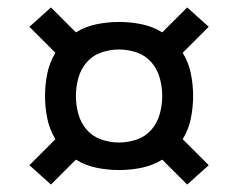

<svg xmlns="http://www.w3.org/2000/svg" viewBox="-20 -598 640 516"><path d="M117 -102 59 -154 129 -224Q113 -250 107 -280Q101 -310 101 -340Q101 -370 107 -400Q113 -430 129 -456L59 -526L117 -578L184 -511Q210 -527 240 -533Q270 -539 300 -539Q330 -539 360 -533Q390 -527 416 -511L483 -578L541 -526L471 -456Q487 -430 493 -400Q499 -370 499 -340Q499 -310 493 -280Q487 -250 471 -224L541 -154L483 -102L416 -169Q390 -153 360 -147Q330 -141 300 -141Q270 -141 240 -147Q210 -153 184 -169ZM300 -215Q324 -215 347.5 -223Q371 -231 387 -249.5Q403 -268 409.5 -292Q416 -316 416 -340Q416 -364 409.5 -388Q403 -412 387 -430.5Q371 -449 347.5 -457Q324 -465 300 -465Q276 -465 252.5 -457Q229 -449 213 -430.5Q197 -412 190.5 -388Q184 -364 184 -340Q184 -316 190.5 -292Q197 -268 213 -249.5Q229 -231 252.5 -223Q276 -215 300 -215Z"/></svg>

Font: Iosevka Fixed Extended
Style: Regular
Weight: 400
Width: 7
Monospace: yes
Designer: Belleve Invis
Foundry: Belleve Invis
Version: Version 24.1.1; ttfautohint (v1.8.4)